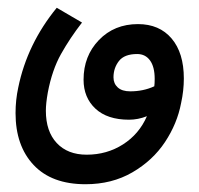

<svg xmlns="http://www.w3.org/2000/svg" viewBox="-20 -477 513 494"><path d="M453 -275Q453 -244 446 -212Q436 -159 404.5 -111.5Q373 -64 320.5 -33.5Q268 -3 200 -3Q113 -3 66.5 -52.5Q20 -102 20 -186Q20 -220 27 -252Q50 -364 126 -457L191 -419Q160 -379 137 -338Q114 -297 103 -239Q98 -211 98 -192Q98 -139 126 -109Q154 -79 203 -79Q255 -79 296.5 -105.5Q338 -132 358 -178Q335 -169 312 -169Q256 -169 225.5 -197.5Q195 -226 195 -272Q195 -333 234.5 -374Q274 -415 335 -415Q390 -415 421.5 -378Q453 -341 453 -275ZM315 -242Q349 -242 377 -255Q378 -262 378 -274Q378 -305 366 -321.5Q354 -338 333 -338Q300 -338 286 -320Q272 -302 272 -278Q272 -262 283 -252Q294 -242 315 -242Z"/></svg>

Font: Cambay Devanagari
Style: Bold Italic
Weight: 700
Designer: Pooja Saxena
Foundry: Pooja Saxena
Version: Version 1.005;PS 001.005;hotconv 1.0.70;makeotf.lib2.5.58329